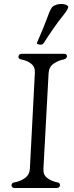

<svg xmlns="http://www.w3.org/2000/svg" viewBox="-20 -944 372 964"><path d="M130 -96 155 -578Q157 -608 136 -624.5Q115 -641 84 -646Q76 -648 73.5 -654.5Q71 -661 75 -667Q77 -671 81.5 -672.5Q86 -674 90 -674H300Q305 -674 309 -673Q313 -672 315 -667Q318 -661 314 -654.5Q310 -648 302 -646Q273 -641 249.5 -624.5Q226 -608 224 -577L198 -96Q196 -66 217.5 -50Q239 -34 269 -28Q277 -27 280 -21Q283 -15 279 -7Q277 -3 272.5 -1.5Q268 0 264 0H54Q43 0 39 -8Q36 -13 39.5 -20Q43 -27 51 -28Q81 -33 104.5 -49.5Q128 -66 130 -96ZM287 -924Q298 -924 308.5 -921Q319 -918 322 -911Q327 -903 291 -858.5Q255 -814 199 -727Q193 -718 178 -720Q173 -721 168.5 -723Q164 -725 166 -730Q204 -817 219.5 -861Q235 -905 246 -912Q264 -924 287 -924Z"/></svg>

Font: Diphylleia
Style: Regular
Weight: 400
Designer: Minha Hyung
Foundry: JAMO
Version: Version 1.000; ttfautohint (v1.8.4.7-5d5b);gftools[0.9.28]